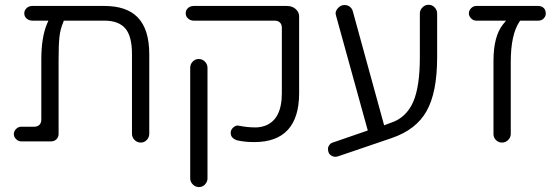

<svg xmlns="http://www.w3.org/2000/svg" viewBox="-20 -592 2306 792"><path d="M411.1 -567.4H113.3Q98.6 -567.4 89.4 -558.1Q80.1 -548.8 80.1 -537.1Q80.1 -519.5 96.7 -510.7Q103.5 -506.8 113.3 -506.8H179.7L173.8 -493.2Q150.4 -437.5 150.4 -346.7V-98.6Q150.4 -85 142.6 -77.1Q134.8 -69.3 121.1 -69.3H67.4Q55.7 -69.3 46.4 -60.1Q37.1 -50.8 37.1 -39.1Q37.1 -27.3 46.4 -18.1Q55.7 -8.8 67.4 -8.8H190.4Q204.1 -8.8 212.9 -17.6Q221.7 -26.4 221.7 -39.1V-342.8Q221.7 -405.3 225.1 -438.5Q228.5 -471.7 241.2 -501L243.2 -506.8H411.1Q468.8 -506.8 496.6 -475.1Q524.4 -443.4 524.4 -368.2V-40Q524.4 -25.4 535.2 -14.6Q545.9 -3.9 560.5 -3.9Q575.2 -3.9 585.4 -14.6Q595.7 -25.4 595.7 -40V-368.2Q595.7 -472.7 546.9 -521.5Q501 -567.4 411.1 -567.4Z M1213.9 -208V-524.4Q1213.9 -542 1199.7 -554.7Q1185.5 -567.4 1164.1 -567.4H779.3Q760.7 -567.4 751 -553.7Q746.1 -546.9 746.1 -536.1Q746.1 -524.4 755.9 -515.6Q765.6 -506.8 779.3 -506.8H1113.3Q1127 -506.8 1134.8 -499Q1142.6 -491.2 1142.6 -477.5V-208Q1142.6 -98.6 1073.2 -73.2Q1053.7 -66.4 1034.2 -66.4Q1000 -66.4 966.8 -73.2Q963.9 -74.2 960.9 -74.2Q950.2 -74.2 940.4 -64.5Q931.6 -55.7 931.6 -43.9Q931.6 -31.2 939.9 -23.4Q948.2 -15.6 960 -12.7Q990.2 -5.9 1029.3 -5.9Q1121.1 -5.9 1167.5 -56.6Q1213.9 -107.4 1213.9 -208ZM800.8 179.7Q819.3 179.7 830.1 163.1Q835.9 154.3 835.9 143.6V-312.5Q835.9 -327.1 825.2 -337.9Q814.5 -348.6 799.8 -348.6Q785.2 -348.6 774.9 -337.9Q764.6 -327.1 764.6 -312.5V143.6Q764.6 158.2 775.4 168.9Q786.1 179.7 800.8 179.7Z M1711.9 -536.1V-355.5Q1711.9 -235.4 1684.6 -171.9Q1655.3 -105.5 1590.8 -85L1564.5 -75.2L1435.5 -544.9Q1432.6 -556.6 1423.3 -564Q1414.1 -571.3 1400.4 -571.3Q1386.7 -571.3 1375.5 -560.1Q1364.3 -548.8 1364.3 -536.1L1366.2 -527.3L1497.1 -53.7Q1351.6 -3.9 1349.6 -2.9Q1347.7 -2 1345.7 -1Q1341.8 2 1338.9 5.9Q1333 13.7 1333 21.5Q1333 29.3 1335 35.2Q1336.9 43 1345.2 48.8Q1353.5 54.7 1363.3 54.7Q1369.1 54.7 1375 52.7L1595.7 -22.5Q1696.3 -56.6 1739.7 -133.8Q1783.2 -210.9 1783.2 -355.5V-536.1Q1783.2 -550.8 1772.9 -561.5Q1762.7 -572.3 1748 -572.3Q1733.4 -572.3 1722.7 -561.5Q1711.9 -550.8 1711.9 -536.1Z M2200.2 -567.4H1944.3Q1932.6 -567.4 1923.3 -558.1Q1914.1 -548.8 1914.1 -537.1Q1914.1 -525.4 1923.3 -516.1Q1932.6 -506.8 1944.3 -506.8H2067.4L2054.7 -491.2Q2015.6 -442.4 2015.6 -340.8V-39.1Q2015.6 -24.4 2025.9 -14.2Q2036.1 -3.9 2050.8 -3.9Q2065.4 -3.9 2076.2 -14.6Q2086.9 -25.4 2086.9 -39.1V-336.9Q2086.9 -449.2 2123 -502.9L2126 -506.8H2200.2Q2217.8 -506.8 2226.6 -520.5Q2231.4 -527.3 2231.4 -535.2Q2231.4 -550.8 2222.7 -559.1Q2213.9 -567.4 2200.2 -567.4Z"/></svg>

Font: FakePearl
Style: ExtraLight
Weight: 300
Version: Version 1.2